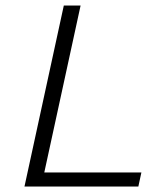

<svg xmlns="http://www.w3.org/2000/svg" viewBox="-20 -678 598 698"><path d="M141 -51H494L483 0H69L212 -658H273Z"/></svg>

Font: EauTest Semilight
Style: Italic
Weight: 300
Italic angle: -12°
Designer: Christian Thalmann (Catharsis Fonts)
Version: Version 0.001;PS 000.001;hotconv 1.0.88;makeotf.lib2.5.64775